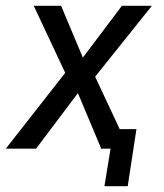

<svg xmlns="http://www.w3.org/2000/svg" viewBox="-43 -511 564 660"><path d="M316 129 337 0H303L313 -67H426L396 129ZM-23 0 194 -277 196 -229 73 -491H167L249 -296H229L376 -491H479L271 -231L272 -273L400 0H305L218 -207H237L81 0Z"/></svg>

Font: Nunito Sans 10pt Condensed Medium
Style: Italic
Weight: 500
Width: 3
Italic angle: -9°
Designer: Vernon Adams
Foundry: Vernon Adams
Version: Version 3.101;gftools[0.9.27]